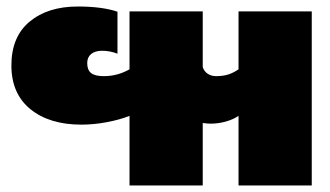

<svg xmlns="http://www.w3.org/2000/svg" viewBox="-20 -570 1013 590"><path d="M378 -214Q348 -202 308 -194.5Q268 -187 230 -187Q132 -187 73.5 -234.5Q15 -282 15 -369Q15 -457 71 -503.5Q127 -550 219 -550Q294 -550 341 -534V-405Q318 -414 294 -414Q272 -414 260 -404Q248 -394 248 -376Q248 -355 260 -345.5Q272 -336 299 -336Q341 -336 378 -357V-535H603V-364Q607 -351 618 -343.5Q629 -336 644 -336Q665 -336 681 -341Q697 -346 713 -357V-535H938V0H713V-214Q697 -203 674 -196.5Q651 -190 627 -190Q619 -190 603 -192V0H378Z"/></svg>

Font: Prompt Black
Style: Regular
Weight: 900
Designer: Katatrad Team
Foundry: CadsonDemak
Version: Version 1.000